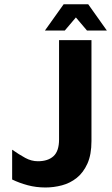

<svg xmlns="http://www.w3.org/2000/svg" viewBox="-20 -852 515 885"><path d="M189.6 12.2Q146.4 12.2 107.7 1.8Q69 -8.6 36 -24.6V-162Q68.2 -139.6 96.4 -124.2Q124.6 -108.8 154.8 -108.8Q201.2 -108.8 226.7 -132.2Q252.2 -155.6 252.2 -209.2V-667H401.6V-202Q401.6 -139.2 382.9 -97.8Q364.2 -56.4 333.8 -32.1Q303.4 -7.8 265.7 2.2Q228 12.2 189.6 12.2ZM187 -711.2 273.4 -832.4H386.6L472.6 -711.2H381L329.8 -771.6L278.6 -711.2Z"/></svg>

Font: Maven Pro VF Beta
Style: Regular
Weight: 400
Designer: Joe Prince
Foundry: Joe Prince
Version: Version 2.002